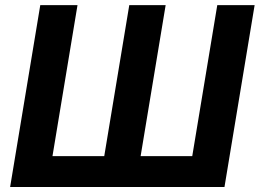

<svg xmlns="http://www.w3.org/2000/svg" viewBox="-20 -748 1039 768"><path d="M141.1 -727.5H290L189.9 -123.5H397L497.1 -727.5H642.6L542.5 -123.5H749L849.1 -727.5H998.5L877.9 0H20.5Z"/></svg>

Font: Inter
Style: Bold Italic
Weight: 700
Italic angle: -9.39999°
Designer: Rasmus Andersson
Foundry: rsms
Version: Version 4.001;git-9221beed3